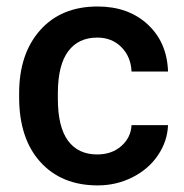

<svg xmlns="http://www.w3.org/2000/svg" viewBox="-20 -558 563 588"><path d="M38.6 0ZM277.8 -85Q322.3 -85 351.6 -110.8Q380.9 -136.7 382.8 -174.8H494.6Q492.7 -125.5 463.9 -82.8Q435.1 -40 385.7 -15.1Q336.4 9.8 279.3 9.8Q168.5 9.8 103.5 -62Q38.6 -133.8 38.6 -260.3V-272.5Q38.6 -393.1 103 -465.6Q167.5 -538.1 278.8 -538.1Q373 -538.1 432.4 -483.2Q491.7 -428.2 494.6 -338.9H382.8Q380.9 -384.3 351.8 -413.6Q322.8 -442.9 277.8 -442.9Q220.2 -442.9 189 -401.1Q157.7 -359.4 157.2 -274.4V-255.4Q157.2 -169.4 188.2 -127.2Q219.2 -85 277.8 -85Z"/></svg>

Font: Roboto Medium
Style: Regular
Weight: 500
Designer: Google
Version: Version 2.134; 2016; ttfautohint (v1.6)